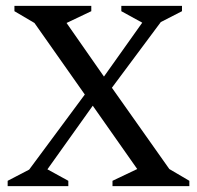

<svg xmlns="http://www.w3.org/2000/svg" viewBox="-20 -632 669 652"><path d="M6 0V-18L79 -56L268 -311L97 -554L29 -594V-612H290V-594L206 -554L333 -372L463 -555L392 -594V-612H598V-594L526 -557L360 -334L555 -58L623 -18V0H362V-18L446 -58L295 -273L141 -57L212 -18V0Z"/></svg>

Font: Ancizar Serif Light
Style: Regular
Weight: 400
Version: Version 8.100